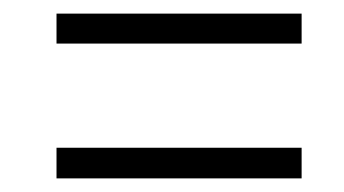

<svg xmlns="http://www.w3.org/2000/svg" viewBox="-20 -498 505 282"><path d="M63 -434V-478H423V-434ZM63 -236V-281H423V-236Z"/></svg>

Font: Noto Serif Condensed Light
Style: Italic
Weight: 300
Width: 3
Italic angle: -12°
Designer: Monotype Design Team
Foundry: Monotype Imaging Inc.
Version: Version 2.014; ttfautohint (v1.8.4.7-5d5b)